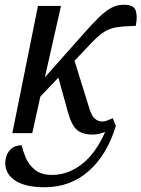

<svg xmlns="http://www.w3.org/2000/svg" viewBox="-20 -561 596 809"><path d="M32 0 140 -536H237L169 -235L334 -421Q371 -463 398.5 -489.5Q426 -516 450 -528.5Q474 -541 502 -541Q544 -541 552 -516Q560 -491 552 -452Q501 -451 471 -446Q441 -441 418.5 -426.5Q396 -412 368 -383L294 -305L359 -96Q369 -68 382.5 -58.5Q396 -49 411 -49Q421 -49 430 -52.5Q439 -56 455 -63L468 -30Q431 92 353.5 160Q276 228 168 228Q83 228 40 197Q-3 166 3 114Q6 87 24 69Q42 51 71 51Q76 73 88 102.5Q100 132 126.5 154Q153 176 200 176Q266 176 324.5 131Q383 86 423 -5Q410 0 397 3Q384 6 370 6Q328 6 305 -13Q282 -32 266 -89L226 -234L150 -154L116 0Z"/></svg>

Font: Noto Serif Condensed
Style: Italic
Weight: 400
Width: 3
Italic angle: -12°
Designer: Monotype Design Team
Foundry: Monotype Imaging Inc.
Version: Version 2.014; ttfautohint (v1.8.4.7-5d5b)